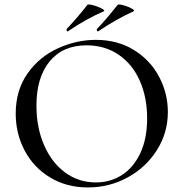

<svg xmlns="http://www.w3.org/2000/svg" viewBox="-20 -811 806 843"><path d="M49 -312Q49 -415 101 -488.5Q153 -562 234.5 -599Q316 -636 401 -636Q496 -636 568 -591.5Q640 -547 678.5 -474Q717 -401 717 -319Q717 -228 669 -152Q621 -76 540.5 -32Q460 12 366 12Q273 12 200.5 -31.5Q128 -75 88.5 -149.5Q49 -224 49 -312ZM626 -291Q626 -384 593.5 -457Q561 -530 500.5 -571Q440 -612 360 -612Q256 -612 198 -541.5Q140 -471 140 -347Q140 -252 173 -175Q206 -98 265.5 -54Q325 -10 401 -10Q465 -10 516 -43Q567 -76 596.5 -139.5Q626 -203 626 -291ZM277 -673Q274 -673 272.5 -677.5Q271 -682 273 -684Q322 -736 363 -789Q366 -794 387.5 -788.5Q409 -783 426 -774Q443 -765 435 -761Q360 -729 279 -674ZM410 -673Q407 -673 405.5 -677.5Q404 -682 406 -684Q442 -721 496 -789Q499 -794 520 -788.5Q541 -783 557.5 -774Q574 -765 566 -761Q492 -728 412 -674Z"/></svg>

Font: Cormorant Garamond Medium
Style: Regular
Weight: 500
Designer: Christian Thalmann (Catharsis Fonts)
Foundry: Catharsis Fonts
Version: Version 4.000